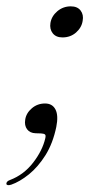

<svg xmlns="http://www.w3.org/2000/svg" viewBox="-46 -410 322 590"><path d="M63.5 -0.5Q46 -1 37.2 -12.8Q28.5 -24.5 31.5 -42.5Q34.5 -62.5 51.8 -77.2Q69 -92 92.5 -92Q115 -92 124.5 -73.5Q134 -55 127 -20Q116.5 30.5 93.8 66.8Q71 103 42.8 125.8Q14.5 148.5 -11.5 157.5Q-25 161.5 -26.5 155Q-26.5 147 -15 143Q27 127 55.8 89.8Q84.5 52.5 93 15.5Q95.5 6 92.2 3.2Q89 0.5 80 0ZM146 -295Q126 -295 116 -307.8Q106 -320.5 109 -339.5Q112.5 -360.5 130.2 -375.5Q148 -390.5 171.5 -390.5Q192 -390.5 201.8 -377.5Q211.5 -364.5 208 -346Q205 -325.5 187.8 -310.2Q170.5 -295 146 -295Z"/></svg>

Font: Fraunces 72pt S000 Light
Style: Italic
Weight: 300
Italic angle: -16°
Version: Version 1.000; ttfautohint (v1.8.3)